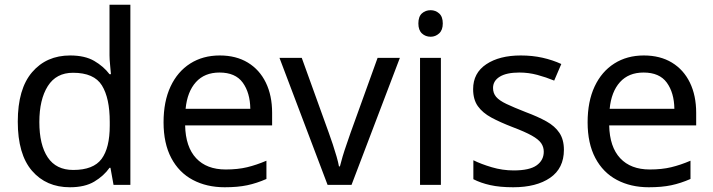

<svg xmlns="http://www.w3.org/2000/svg" viewBox="-20 -780 3008 810"><path d="M275 10Q175 10 115 -59.5Q55 -129 55 -267Q55 -405 115.5 -475.5Q176 -546 276 -546Q338 -546 377.5 -523Q417 -500 442 -467H448Q447 -480 444.5 -505.5Q442 -531 442 -546V-760H530V0H459L446 -72H442Q418 -38 378 -14Q338 10 275 10ZM289 -63Q374 -63 408.5 -109.5Q443 -156 443 -250V-266Q443 -366 410 -419.5Q377 -473 288 -473Q217 -473 181.5 -416.5Q146 -360 146 -265Q146 -169 181.5 -116Q217 -63 289 -63Z M907 -546Q976 -546 1025.5 -516Q1075 -486 1101.5 -431.5Q1128 -377 1128 -304V-251H761Q763 -160 807.5 -112.5Q852 -65 932 -65Q983 -65 1022.5 -74.5Q1062 -84 1104 -102V-25Q1063 -7 1023 1.5Q983 10 928 10Q852 10 793.5 -21Q735 -52 702.5 -113.5Q670 -175 670 -264Q670 -352 699.5 -415Q729 -478 782.5 -512Q836 -546 907 -546ZM906 -474Q843 -474 806.5 -433.5Q770 -393 763 -321H1036Q1035 -389 1004 -431.5Q973 -474 906 -474Z M1362 0 1159 -536H1253L1367 -220Q1375 -198 1384 -171Q1393 -144 1400 -119.5Q1407 -95 1410 -78H1414Q1418 -95 1425.5 -120Q1433 -145 1442.5 -172Q1452 -199 1459 -220L1573 -536H1667L1463 0Z M1797 -737Q1817 -737 1832.5 -723.5Q1848 -710 1848 -681Q1848 -653 1832.5 -639Q1817 -625 1797 -625Q1775 -625 1760 -639Q1745 -653 1745 -681Q1745 -710 1760 -723.5Q1775 -737 1797 -737ZM1840 -536V0H1752V-536Z M2359 -148Q2359 -70 2301 -30Q2243 10 2145 10Q2089 10 2048.5 1Q2008 -8 1977 -24V-104Q2009 -88 2054.5 -74.5Q2100 -61 2147 -61Q2214 -61 2244 -82.5Q2274 -104 2274 -140Q2274 -160 2263 -176Q2252 -192 2223.5 -208Q2195 -224 2142 -244Q2090 -264 2053 -284Q2016 -304 1996 -332Q1976 -360 1976 -404Q1976 -472 2031.5 -509Q2087 -546 2177 -546Q2226 -546 2268.5 -536.5Q2311 -527 2348 -510L2318 -440Q2284 -454 2247 -464Q2210 -474 2171 -474Q2117 -474 2088.5 -456.5Q2060 -439 2060 -409Q2060 -387 2073 -371.5Q2086 -356 2116.5 -341.5Q2147 -327 2198 -307Q2249 -288 2285 -268Q2321 -248 2340 -219.5Q2359 -191 2359 -148Z M2696 -546Q2765 -546 2814.5 -516Q2864 -486 2890.5 -431.5Q2917 -377 2917 -304V-251H2550Q2552 -160 2596.5 -112.5Q2641 -65 2721 -65Q2772 -65 2811.5 -74.5Q2851 -84 2893 -102V-25Q2852 -7 2812 1.5Q2772 10 2717 10Q2641 10 2582.5 -21Q2524 -52 2491.5 -113.5Q2459 -175 2459 -264Q2459 -352 2488.5 -415Q2518 -478 2571.5 -512Q2625 -546 2696 -546ZM2695 -474Q2632 -474 2595.5 -433.5Q2559 -393 2552 -321H2825Q2824 -389 2793 -431.5Q2762 -474 2695 -474Z"/></svg>

Font: Noto Sans Old Sogdian
Style: Regular
Weight: 400
Designer: Monotype Design Team
Foundry: Monotype Imaging Inc.
Version: Version 2.002; ttfautohint (v1.8.4.7-5d5b)